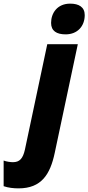

<svg xmlns="http://www.w3.org/2000/svg" viewBox="-146 -796 486 1056"><path d="M215 -607C280 -607 320 -652 320 -713C320 -757 288 -776 240 -776C169 -776 135 -724 135 -670C135 -626 165 -607 215 -607ZM-44 240C82 240 130 163 155 45L282 -553H114L-9 27C-20 76 -38 96 -75 96C-88 96 -111 93 -126 87V228C-100 237 -71 240 -44 240Z"/></svg>

Font: Noto Sans Condensed Black
Style: Italic
Weight: 900
Width: 3
Italic angle: -12°
Designer: Monotype Design Team
Foundry: Monotype Imaging Inc.
Version: Version 2.013